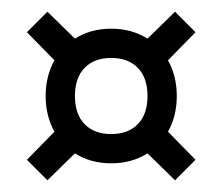

<svg xmlns="http://www.w3.org/2000/svg" viewBox="-20 -404 380 328"><path d="M124.5 -288Q108 -271 108 -240Q108 -209 124.5 -192Q141 -175 170 -175Q199 -175 215.5 -192Q232 -209 232 -240Q232 -271 215.5 -288Q199 -305 170 -305Q141 -305 124.5 -288ZM108 -142 61 -96 26 -131 73 -179Q58 -206 58 -240Q58 -274 73 -301L26 -349L61 -384L108 -338Q135 -355 170 -355Q205 -355 232 -338L279 -384L314 -349L267 -301Q282 -274 282 -240Q282 -206 267 -179L314 -131L279 -96L232 -142Q205 -125 170 -125Q135 -125 108 -142Z"/></svg>

Font: Glametrix
Style: Regular
Weight: 500
Designer: gluk
Foundry: gluk
Version: Version 0.40